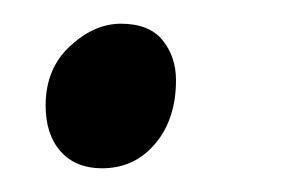

<svg xmlns="http://www.w3.org/2000/svg" viewBox="-20 -131 249 162"><path d="M18.5 -42Q18.5 -73 39 -92Q59.5 -111 82 -111Q106 -111 117.2 -97Q128.5 -83 128.5 -63.5Q128.5 -30.5 111 -9.8Q93.5 11 66 11Q44 11 31.2 -3.2Q18.5 -17.5 18.5 -42Z"/></svg>

Font: Merriweather Light
Style: Italic
Weight: 300
Italic angle: -7.8°
Designer: Eben Sorkin
Foundry: Eben Sorkin
Version: Version 2.101